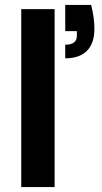

<svg xmlns="http://www.w3.org/2000/svg" viewBox="-20 -757 412 777"><path d="M66 0V-720H201V0ZM244 -521V-576Q291 -576 291 -612V-631H244V-737H349Q356 -708 359 -685.5Q362 -663 362 -639Q362 -582 332 -551.5Q302 -521 244 -521Z"/></svg>

Font: DM Sans
Style: Bold
Weight: 700
Designer: Colophon Foundry, Jonny Pinhorn
Foundry: Colophon Foundry
Version: Version 4.004; ttfautohint (v1.8.4.7-5d5b)